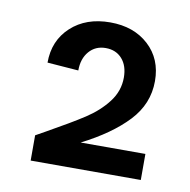

<svg xmlns="http://www.w3.org/2000/svg" viewBox="-53 -790 474 479"><g transform="rotate(10 184.0 -551.0)"><path d="M79 -442Q138 -475 171 -496.5Q204 -518 225.5 -546Q247 -574 247 -608Q247 -638 231.5 -655.5Q216 -673 190 -673Q164 -673 148 -654.5Q132 -636 132 -606L53 -612Q53 -668 91 -703Q129 -738 190 -738Q250 -738 287.5 -703.5Q325 -669 325 -613Q325 -555 283.5 -511Q242 -467 169 -430H333V-364H54V-428Z"/></g></svg>

Font: MedMera Sans Semibold
Style: Regular
Weight: 600
Designer: Kasper Nordkvist
Foundry: UNCUT.wtf
Version: Version 1.300